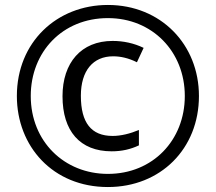

<svg xmlns="http://www.w3.org/2000/svg" viewBox="-20 -744 871 774"><path d="M415 10C627 10 782 -144 782 -357C782 -565 628 -724 415 -724C209 -724 48 -574 48 -357C48 -154 193 10 415 10ZM415 -43C239 -43 104 -174 104 -357C104 -535 232 -671 415 -671C594 -671 725 -536 725 -357C725 -179 596 -43 415 -43ZM430 -134C471 -134 506 -142 540 -158V-220C504 -205 467 -196 434 -196C348 -196 306 -249 306 -358C306 -459 355 -517 436 -517C466 -517 498 -510 532 -493L559 -551C520 -570 477 -579 434 -579C307 -579 232 -491 232 -356C232 -216 302 -134 430 -134Z"/></svg>

Font: Noto Sans Khmer UI Condensed
Style: Regular
Weight: 400
Width: 3
Designer: Danh Hong and the Monotype Design Team
Foundry: Monotype Imaging Inc.
Version: Version 2.002